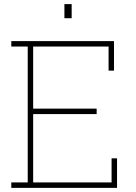

<svg xmlns="http://www.w3.org/2000/svg" viewBox="-20 -910 660 930"><path d="M34.7 0V-26.4H114.3V-684.6H34.7V-710.9H532.2V-567.9H505.9V-684.6H140.6V-383.8H448.2V-357.4H140.6V-26.4H520.5V-143.1H546.9V0ZM292 -821.8V-890.1H327.1V-821.8Z"/></svg>

Font: Roboto Slab LO Thin
Style: Regular
Weight: 250
Designer: Google
Version: Version 2.00;September 28, 2018;FontCreator 11.5.0.2427 64-b